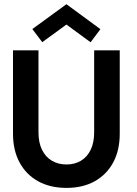

<svg xmlns="http://www.w3.org/2000/svg" viewBox="-20 -906 671 938"><path d="M440 -660H565V-253Q565 -171.5 532.8 -112Q500.5 -52.5 442.2 -20.2Q384 12 305 12Q225.5 12 166.8 -20.2Q108 -52.5 75.8 -112Q43.5 -171.5 43.5 -253V-660H168V-259.5Q168 -209.5 185.2 -174.2Q202.5 -139 233.5 -120.8Q264.5 -102.5 305 -102.5Q345 -102.5 375.5 -120.8Q406 -139 423 -174.2Q440 -209.5 440 -259.5ZM186.5 -700 138 -764 304.5 -885.5 470.5 -763.5 422.5 -699.5 304.5 -786Z"/></svg>

Font: League Spartan Thin SemiBold
Style: Regular
Weight: 600
Version: Version 2.002